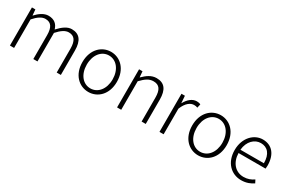

<svg xmlns="http://www.w3.org/2000/svg" viewBox="72 -1430 3427 2325"><g transform="rotate(30 1785.5 -267.0)"><path d="M100 0H158V-399C214 -463 265 -495 312 -495C391 -495 427 -444 427 -333V0H485V-399C542 -463 591 -495 639 -495C717 -495 754 -444 754 -333V0H812V-341C812 -478 759 -547 652 -547C590 -547 532 -504 472 -439C453 -504 410 -547 325 -547C265 -547 205 -505 157 -452H155L148 -533H100Z M1201 13C1330 13 1442 -89 1442 -266C1442 -444 1330 -547 1201 -547C1072 -547 960 -444 960 -266C960 -89 1072 13 1201 13ZM1201 -37C1097 -37 1021 -130 1021 -266C1021 -402 1097 -496 1201 -496C1305 -496 1382 -402 1382 -266C1382 -130 1305 -37 1201 -37Z M1598 0H1656V-399C1718 -463 1762 -495 1824 -495C1906 -495 1941 -444 1941 -333V0H1999V-341C1999 -478 1948 -547 1837 -547C1764 -547 1709 -505 1655 -452H1653L1646 -533H1598Z M2191 0H2249V-358C2288 -457 2345 -492 2392 -492C2413 -492 2423 -490 2441 -483L2453 -535C2436 -544 2420 -547 2399 -547C2337 -547 2284 -501 2248 -434H2246L2239 -533H2191Z M2736 13C2865 13 2977 -89 2977 -266C2977 -444 2865 -547 2736 -547C2607 -547 2495 -444 2495 -266C2495 -89 2607 13 2736 13ZM2736 -37C2632 -37 2556 -130 2556 -266C2556 -402 2632 -496 2736 -496C2840 -496 2917 -402 2917 -266C2917 -130 2840 -37 2736 -37Z M3337 13C3414 13 3464 -12 3507 -39L3485 -82C3445 -54 3400 -36 3343 -36C3228 -36 3151 -127 3148 -257H3526C3528 -270 3529 -284 3529 -299C3529 -455 3452 -547 3323 -547C3202 -547 3089 -439 3089 -266C3089 -91 3200 13 3337 13ZM3148 -303C3159 -425 3237 -497 3324 -497C3417 -497 3476 -432 3476 -303Z"/></g></svg>

Font: Genne Gothic Light
Style: Regular
Weight: 300
Designer: Ryoko NISHIZUKA (kana & ideographs); Paul D. Hunt (Latin, Greek & Cyrillic); Wenlong ZHANG (bopomofo); Sandoll Communica
Foundry: Adobe Systems Incorporated
Version: Version 1.004;PS 1.004;hotconv 16.6.51;makeotf.lib2.5.65220